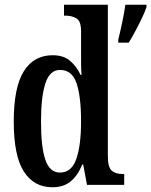

<svg xmlns="http://www.w3.org/2000/svg" viewBox="-20 -780 638 810"><path d="M201 10Q123 10 80.5 -56.5Q38 -123 38 -267Q38 -412 80.5 -479.5Q123 -547 202 -547Q248 -547 275.5 -523.5Q303 -500 320 -464H324Q322 -487 322 -515Q322 -543 322 -572V-648Q322 -691 302.5 -702.5Q283 -714 257 -714H250V-760H435V-120Q435 -75 451 -60.5Q467 -46 496 -46H504V0H347L331 -86H327Q309 -41 279 -15.5Q249 10 201 10ZM233 -52Q282 -52 302 -109.5Q322 -167 322 -268Q322 -372 303 -428.5Q284 -485 233 -485Q190 -485 171.5 -428.5Q153 -372 153 -267Q153 -159 171.5 -105.5Q190 -52 233 -52ZM479 -613Q487 -645 495.5 -685Q504 -725 509 -760H598V-750Q591 -729 578 -702Q565 -675 550.5 -648Q536 -621 523 -600H479Z"/></svg>

Font: Noto Serif Bengali ExtraCondensed SemiBold
Style: Regular
Weight: 600
Width: 2
Designer: Juan Bruce, Universal Thirst, Indian Type Foundry and the Monotype Design Team.
Foundry: Monotype Imaging Inc.
Version: Version 2.003; ttfautohint (v1.8.4.7-5d5b)